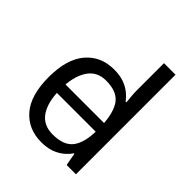

<svg xmlns="http://www.w3.org/2000/svg" viewBox="-210 -893 1036 1036"><g transform="rotate(45 307.5 -375.0)"><path d="M104 -238V-303H480V-238ZM275 10Q175 10 115 -59.5Q55 -129 55 -267Q55 -405 115.5 -475.5Q176 -546 276 -546Q318 -546 349 -535.5Q380 -525 403 -507Q426 -489 442 -467H448Q447 -480 444.5 -505.5Q442 -531 442 -546V-760H530V0H459L446 -72H442Q426 -49 403 -30.5Q380 -12 348.5 -1Q317 10 275 10ZM289 -63Q374 -63 408.5 -109.5Q443 -156 443 -250V-266Q443 -366 410 -419.5Q377 -473 288 -473Q217 -473 181.5 -416.5Q146 -360 146 -265Q146 -169 181.5 -116Q217 -63 289 -63Z"/></g></svg>

Font: lkorean05
Style: Book
Weight: 400
Designer: Jelle Bosma - Monotype Design Team
Foundry: Monotype Imaging Inc.
Version: Version 2.003